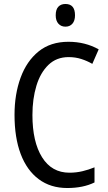

<svg xmlns="http://www.w3.org/2000/svg" viewBox="-20 -935 542 965"><path d="M325 -648Q264 -648 223.5 -609Q183 -570 163 -504Q143 -438 143 -357Q143 -222 191.5 -144.5Q240 -67 329 -67Q363 -67 394.5 -74.5Q426 -82 455 -94V-18Q398 10 318 10Q234 10 174.5 -34.5Q115 -79 84 -161Q53 -243 53 -358Q53 -461 83.5 -544.5Q114 -628 174 -676.5Q234 -725 324 -725Q408 -725 476 -687L444 -614Q418 -629 388.5 -638.5Q359 -648 325 -648ZM309 -915Q357 -915 357 -858Q357 -831 344 -816Q331 -801 309 -801Q287 -801 273.5 -816Q260 -831 260 -858Q260 -887 273 -901Q286 -915 309 -915Z"/></svg>

Font: Noto Sans Hebrew Condensed
Style: Regular
Weight: 400
Width: 3
Designer: Monotype Design Team
Foundry: Monotype Imaging Inc.
Version: Version 2.004; ttfautohint (v1.8.4.7-5d5b)